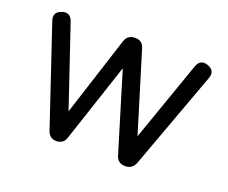

<svg xmlns="http://www.w3.org/2000/svg" viewBox="-88 -632 911 768"><g transform="rotate(20 367.0 -248.0)"><path d="M212.5 0Q182.5 0 173 -30L33 -447Q21.5 -481 56.5 -493Q91 -504.5 103 -469.5L224 -111H212.5L327 -467Q337 -496 369 -496Q400 -496 408.5 -465.5L516 -114H506L631 -470Q644 -505.5 678 -493Q713 -480.5 700 -445.5L547.5 -30Q536.5 0 505.5 0Q473.5 0 464.5 -30.5L358 -381H368.5L252 -30Q247.5 -14.5 237 -7.2Q226.5 0 212.5 0Z"/></g></svg>

Font: Jura Light SemiBold
Style: Regular
Weight: 600
Version: Version 5.106